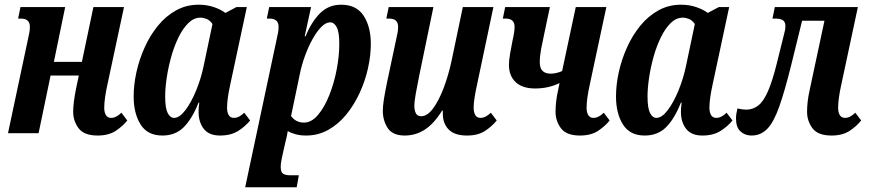

<svg xmlns="http://www.w3.org/2000/svg" viewBox="-20 -566 3694 816"><path d="M395 10Q337 10 314 -21Q291 -52 291 -91Q291 -128 303 -188L315 -245H195L144 0H14L99 -400Q103 -417 105 -429Q107 -441 107 -452Q107 -487 69 -487H57L67 -536H257L209 -303H328L377 -536H507L436 -204Q430 -177 426.5 -152Q423 -127 423 -108Q423 -89 430 -77Q437 -65 452 -65Q474 -65 496 -87L521 -54Q502 -30 472 -10Q442 10 395 10Z M670 10Q607 10 577.5 -37Q548 -84 548 -156Q548 -206 560 -260Q572 -314 595 -365Q618 -416 651.5 -457Q685 -498 728.5 -522Q772 -546 824 -546Q860 -546 890 -535.5Q920 -525 938 -511L985 -536H1029L958 -204Q952 -177 948.5 -152Q945 -127 945 -108Q945 -89 952 -77Q959 -65 974 -65Q996 -65 1018 -87L1043 -54Q1024 -30 993 -10Q962 10 915 10Q868 10 846 -18.5Q824 -47 824 -90Q824 -98 824.5 -107.5Q825 -117 827 -130H824Q796 -60 760.5 -25Q725 10 670 10ZM720 -65Q743 -65 768 -98Q793 -131 814 -182.5Q835 -234 846 -288L883 -464Q872 -480 858 -485.5Q844 -491 832 -491Q804 -491 780.5 -468Q757 -445 738.5 -407Q720 -369 707.5 -324Q695 -279 688.5 -235Q682 -191 682 -156Q682 -107 692.5 -86Q703 -65 720 -65Z M1022 230 1156 -400Q1160 -417 1162 -429Q1164 -441 1164 -452Q1164 -487 1125 -487H1114L1124 -536H1302L1275 -412H1279Q1303 -472 1339.5 -509Q1376 -546 1430 -546Q1495 -546 1525.5 -499Q1556 -452 1556 -380Q1556 -330 1544 -276Q1532 -222 1508.5 -171Q1485 -120 1451.5 -79Q1418 -38 1375 -14Q1332 10 1281 10Q1256 10 1236 4.5Q1216 -1 1203 -9Q1200 12 1193 38L1181 91Q1178 104 1175.5 118Q1173 132 1173 144Q1173 166 1183.5 172.5Q1194 179 1216 179H1250L1241 230ZM1272 -45Q1304 -45 1331.5 -77.5Q1359 -110 1379.5 -161.5Q1400 -213 1411 -271Q1422 -329 1422 -380Q1422 -430 1411 -450.5Q1400 -471 1383 -471Q1365 -471 1346 -452Q1327 -433 1309 -401Q1291 -369 1276.5 -329.5Q1262 -290 1254 -250L1217 -73Q1237 -45 1272 -45Z M1700 10Q1649 10 1628 -21.5Q1607 -53 1607 -96Q1607 -116 1612 -147Q1617 -178 1626 -221L1664 -400Q1668 -417 1670 -429Q1672 -441 1672 -452Q1672 -487 1634 -487H1622L1632 -536H1822L1761 -241Q1753 -201 1747 -168Q1741 -135 1741 -114Q1741 -99 1747 -85.5Q1753 -72 1770 -72Q1796 -72 1820.5 -105Q1845 -138 1865.5 -192Q1886 -246 1899 -307L1947 -536H2077L2007 -204Q2001 -177 1997 -152Q1993 -127 1993 -108Q1993 -89 2000 -77Q2007 -65 2022 -65Q2044 -65 2066 -87L2091 -54Q2072 -30 2042 -10Q2012 10 1965 10Q1912 10 1887 -15.5Q1862 -41 1862 -83V-96H1859Q1825 -41 1786 -15.5Q1747 10 1700 10Z M2254 -190Q2200 -190 2171.5 -217Q2143 -244 2143 -290Q2143 -310 2148 -338.5Q2153 -367 2158 -392Q2163 -414 2165 -428Q2167 -442 2167 -452Q2167 -487 2129 -487H2117L2127 -536H2317L2293 -422Q2286 -391 2280 -359Q2274 -327 2274 -302Q2274 -276 2286 -264.5Q2298 -253 2320 -253Q2344 -253 2369 -264L2427 -536H2557L2486 -204Q2480 -177 2476.5 -152Q2473 -127 2473 -108Q2473 -89 2480 -77Q2487 -65 2502 -65Q2524 -65 2546 -87L2571 -54Q2552 -30 2522 -10Q2492 10 2445 10Q2387 10 2364 -21Q2341 -52 2341 -91Q2341 -110 2343.5 -133.5Q2346 -157 2353 -188L2358 -213Q2336 -202 2310 -196Q2284 -190 2254 -190Z M2720 10Q2657 10 2627.5 -37Q2598 -84 2598 -156Q2598 -206 2610 -260Q2622 -314 2645 -365Q2668 -416 2701.5 -457Q2735 -498 2778.5 -522Q2822 -546 2874 -546Q2910 -546 2940 -535.5Q2970 -525 2988 -511L3035 -536H3079L3008 -204Q3002 -177 2998.5 -152Q2995 -127 2995 -108Q2995 -89 3002 -77Q3009 -65 3024 -65Q3046 -65 3068 -87L3093 -54Q3074 -30 3043 -10Q3012 10 2965 10Q2918 10 2896 -18.5Q2874 -47 2874 -90Q2874 -98 2874.5 -107.5Q2875 -117 2877 -130H2874Q2846 -60 2810.5 -25Q2775 10 2720 10ZM2770 -65Q2793 -65 2818 -98Q2843 -131 2864 -182.5Q2885 -234 2896 -288L2933 -464Q2922 -480 2908 -485.5Q2894 -491 2882 -491Q2854 -491 2830.5 -468Q2807 -445 2788.5 -407Q2770 -369 2757.5 -324Q2745 -279 2738.5 -235Q2732 -191 2732 -156Q2732 -107 2742.5 -86Q2753 -65 2770 -65Z M3174 10Q3146 10 3127 -7.5Q3108 -25 3108 -62Q3108 -81 3114 -105Q3136 -100 3151 -100Q3180 -100 3202.5 -117.5Q3225 -135 3244 -178.5Q3263 -222 3282 -299L3314 -428Q3318 -441 3318 -454Q3318 -474 3306.5 -480.5Q3295 -487 3276 -487H3263L3273 -536H3626L3555 -204Q3549 -177 3545.5 -152Q3542 -127 3542 -108Q3542 -89 3549 -77Q3556 -65 3571 -65Q3593 -65 3615 -87L3640 -54Q3621 -30 3591 -10Q3561 10 3514 10Q3456 10 3433 -21Q3410 -52 3410 -91Q3410 -110 3412.5 -133.5Q3415 -157 3422 -188L3484 -478H3389L3343 -291Q3315 -178 3291.5 -112Q3268 -46 3240.5 -18Q3213 10 3174 10Z"/></svg>

Font: Noto Serif ExtraCondensed
Style: Bold Italic
Weight: 700
Width: 2
Italic angle: -12°
Designer: Monotype Design Team
Foundry: Monotype Imaging Inc.
Version: Version 2.013; ttfautohint (v1.8.4.7-5d5b)